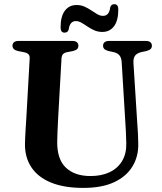

<svg xmlns="http://www.w3.org/2000/svg" viewBox="-20 -900 790 938"><path d="M592.5 -299.5 574.5 -595.5Q573.5 -617 564 -629Q554.5 -641 534.5 -645.5L511 -650.5Q495.5 -654.5 489.5 -660.8Q483.5 -667 483.5 -677Q483.5 -687.5 491 -693.8Q498.5 -700 512.5 -700H693Q707 -700 714.5 -693.8Q722 -687.5 722 -677Q722 -666.5 715.8 -660.5Q709.5 -654.5 694.5 -650.5L672.5 -646Q647.5 -640 639 -626.8Q630.5 -613.5 632 -592L650.5 -300Q652.5 -274.5 653.8 -250Q655 -225.5 655.5 -199Q657 -136.5 627.5 -87.5Q598 -38.5 538.2 -10.2Q478.5 18 387 18Q292 18 228.2 -8.5Q164.5 -35 132.8 -83.5Q101 -132 102 -197.5Q102 -209.5 103 -227.5Q104 -245.5 105.2 -269.2Q106.5 -293 108.5 -321.5L125 -613.5Q126 -628 118.8 -635.2Q111.5 -642.5 94 -645.5L68.5 -650.5Q41 -656.5 41 -676.5Q41 -687.5 48.5 -693.8Q56 -700 70.5 -700H334Q348 -700 355.5 -693.8Q363 -687.5 363 -676.5Q363 -666.5 356.8 -660.2Q350.5 -654 335.5 -650.5L309.5 -645.5Q295 -643 288.2 -635.8Q281.5 -628.5 280.5 -614.5L264 -322Q262 -287.5 261 -259Q260 -230.5 259.5 -208.5Q258.5 -122 301.8 -81Q345 -40 422 -40Q477 -40 516.5 -59.2Q556 -78.5 577 -114.2Q598 -150 597 -199.5Q596 -234 595 -257Q594 -280 592.5 -299.5ZM480 -744Q458.5 -744 440.5 -752Q422.5 -760 407.2 -770.5Q392 -781 378 -789Q364 -797 350.5 -797Q321 -797 315.5 -755.5Q311 -740.5 295.5 -740.5Q276 -740.5 276 -766Q276 -820 297 -847.8Q318 -875.5 354 -875.5Q375.5 -875.5 393.2 -867.5Q411 -859.5 426.2 -849Q441.5 -838.5 455.5 -830.5Q469.5 -822.5 483.5 -822.5Q513.5 -822.5 518.5 -864Q522.5 -879.5 538.5 -879.5Q558 -879.5 558 -854Q558 -799.5 537 -771.8Q516 -744 480 -744Z"/></svg>

Font: Fraunces SemiBold
Style: Regular
Weight: 600
Version: Version 1.000;[b76b70a41]